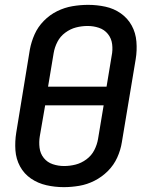

<svg xmlns="http://www.w3.org/2000/svg" viewBox="-20 -763 616 791"><path d="M243 8Q274 8 306.5 2.5Q339 -3 369.5 -18.5Q400 -34 424.5 -58.5Q449 -83 463 -114Q477 -145 482 -177L539 -519Q545 -555 542 -591.5Q539 -628 522.5 -658Q506 -688 477.5 -708Q449 -728 414 -735.5Q379 -743 343 -743Q311 -743 278.5 -737.5Q246 -732 215.5 -717Q185 -702 160.5 -677Q136 -652 122.5 -621.5Q109 -591 103 -559L47 -217Q41 -180 43.5 -144Q46 -108 62.5 -77.5Q79 -47 107.5 -27.5Q136 -8 171 0Q206 8 243 8ZM419 -406H178L201 -544Q205 -568 216.5 -590.5Q228 -613 249 -628.5Q270 -644 293.5 -650Q317 -656 341 -656Q365 -656 387.5 -648.5Q410 -641 424.5 -623Q439 -605 442 -581Q445 -557 440 -533ZM244 -79Q220 -79 197.5 -86.5Q175 -94 160.5 -112Q146 -130 143 -154Q140 -178 144 -202L166 -329H407L384 -191Q380 -167 368.5 -144.5Q357 -122 336 -106.5Q315 -91 291.5 -85Q268 -79 244 -79Z"/></svg>

Font: Iosevka Sparkle Medium Oblique
Style: Regular
Weight: 500
Italic angle: -9°
Designer: Belleve Invis
Foundry: Belleve Invis
Version: Version 4.5.0; ttfautohint (v1.8.3)